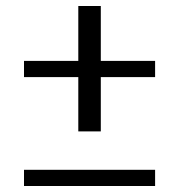

<svg xmlns="http://www.w3.org/2000/svg" viewBox="-20 -620 597 640"><path d="M241 -363H60V-417H241V-600H316V-417H497V-363H316V-182H241ZM60 -54H497V0H60Z"/></svg>

Font: Maitree
Style: Regular
Weight: 400
Designer: CadsonDemak Team
Foundry: CadsonDemak
Version: Version 1.000